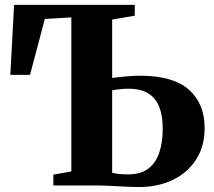

<svg xmlns="http://www.w3.org/2000/svg" viewBox="-20 -763 879 790"><path d="M553 6.5Q525.5 6.5 493.8 4.8Q462 3 428 1.5Q394 0 358 0H199.5V-44.5L273.5 -57.5V-691.5L164.5 -685L103.5 -455H22.5L38 -743H534.5V-698.5L441.5 -682.5V-442.5Q464.5 -445.5 496.5 -448.5Q528.5 -451.5 556 -451.5Q692.5 -451.5 757.2 -394Q822 -336.5 822 -236.5Q822 -160 786.2 -105.5Q750.5 -51 689.5 -22.2Q628.5 6.5 553 6.5ZM507.5 -45.5Q558.5 -45.5 589.8 -69Q621 -92.5 635.2 -134.8Q649.5 -177 649.5 -232.5Q649.5 -317 615 -357.5Q580.5 -398 510 -398Q494 -398 474.5 -396Q455 -394 441.5 -391.5V-52Q454 -49 470.5 -47.2Q487 -45.5 507.5 -45.5Z"/></svg>

Font: Merriweather 72pt ExtraBold
Style: Regular
Weight: 800
Version: Version 2.100